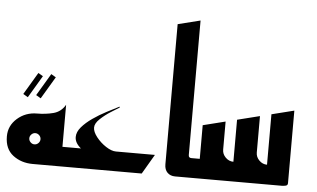

<svg xmlns="http://www.w3.org/2000/svg" viewBox="-52 -828 1503 910"><g transform="rotate(5 700.0 -373.5)"><path d="M82.7 -313.3 145.3 -418.7 122.7 -432 60 -326.7ZM144 -313.3 206.7 -418.7 184 -432 121.3 -326.7Z M133.3 0H320V-93.3H266.7V-120V-293.3Q246.7 -258.7 210 -249.3Q173.3 -240 133.3 -240Q78.7 -240 39.3 -205.3Q0 -170.7 0 -120Q0 -60 39.3 -30Q78.7 0 133.3 0ZM133.3 -93.3Q122.7 -93.3 114.7 -101.3Q106.7 -109.3 106.7 -120Q106.7 -130.7 114.7 -138.7Q122.7 -146.7 133.3 -146.7Q144 -146.7 152 -138.7Q160 -130.7 160 -120Q160 -109.3 152 -101.3Q144 -93.3 133.3 -93.3Z M293.3 0H652L706.7 -93.3H521.3Q500 -93.3 473.3 -110.7Q446.7 -128 427.3 -152.7Q408 -177.3 408 -197.3Q408 -217.3 430.7 -238.7Q453.3 -260 480.7 -277.3Q508 -294.7 521.3 -302.7L520 -306.7Q493.3 -293.3 460 -276Q426.7 -258.7 396 -237.3Q365.3 -216 345.3 -192.7Q325.3 -169.3 325.3 -145.3Q325.3 -117.3 354.7 -93.3H293.3Z M866.7 -106.7V-746.7L760 -720V-53.3Q760 -28 774 -14Q788 0 810.7 0H920V-93.3H880Q866.7 -93.3 866.7 -106.7Z M1213.3 0H1318.7Q1325.3 0 1336 -2Q1346.7 -4 1346.7 -14.7V-306.7L1240 -280V-93.3H1213.3ZM1053.3 0H1158.7Q1165.3 0 1176 -2Q1186.7 -4 1186.7 -14.7V-306.7L1080 -280V-93.3H1053.3ZM1133.3 0H1240V-93.3Q1218.7 -93.3 1202.7 -109.3Q1186.7 -125.3 1186.7 -146.7H1133.3ZM973.3 0H1080V-93.3Q1058.7 -93.3 1042.7 -109.3Q1026.7 -125.3 1026.7 -146.7H973.3ZM893.3 0H998.7Q1005.3 0 1016 -2Q1026.7 -4 1026.7 -14.7V-280L920 -253.3V-93.3H893.3ZM1080 -226.7 1186.7 -253.3V-320L1080 -293.3ZM1240 -266.7 1346.7 -293.3V-360L1240 -333.3Z"/></g></svg>

Font: Qahiri
Style: Regular
Weight: 400
Designer: Khaled Hosny
Foundry: Alif Type
Version: Version 3.00